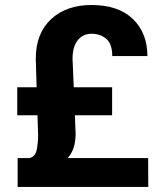

<svg xmlns="http://www.w3.org/2000/svg" viewBox="-20 -740 634 760"><path d="M423.8 -394.5H272L267.1 -507.3C267.1 -573.2 298.8 -606.4 342.3 -606.4C364.3 -606.4 383.8 -600.1 399.9 -586.9C416 -573.7 424.3 -550.8 424.3 -518.1H563.5C563.5 -578.6 544.4 -627.4 506.3 -664.6C467.8 -701.7 413.1 -720.2 341.8 -720.2C275.9 -720.2 223.1 -701.7 182.6 -664.6C142.1 -627 121.6 -574.7 121.6 -507.3L125 -394.5H48.3V-283.7H128.4L130.9 -204.1C130.9 -185.1 128.9 -166 125.5 -147.5C121.6 -128.9 111.8 -117.7 96.7 -114.3H49.8V0H566.9L566.4 -114.3H248C271 -140.1 279.3 -172.4 279.3 -211.9L276.4 -283.7H423.8Z"/></svg>

Font: Vazirmatn
Style: Bold
Weight: 700
Designer: Saber Rastikerdar
Foundry: Saber Rastikerdar
Version: Version 33.003